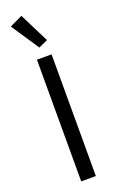

<svg xmlns="http://www.w3.org/2000/svg" viewBox="-180 -992 630 1035"><g transform="rotate(-20 135.0 -474.5)"><path d="M22 -914 128 -755 180 -779 95 -949ZM93 0H177V-698H93Z"/></g></svg>

Font: Braiins Sans
Style: Regular
Weight: 400
Designer: Mike Abbink, Paul van der Laan, Pieter van Rosmalen, Jiri Chlebus, Lubos Buracinsky
Foundry: Bold Monday, Sudetype
Version: Version 1.000;hotconv 1.0.109;makeotfexe 2.5.65596